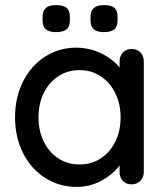

<svg xmlns="http://www.w3.org/2000/svg" viewBox="-20 -723 654 753"><path d="M544 -482V-48Q544 -28 530.5 -14Q517 0 496 0Q475 0 462 -13.5Q449 -27 449 -48V-74Q423 -39 378 -14.5Q333 10 281 10Q213 10 157.5 -25Q102 -60 70.5 -122.5Q39 -185 39 -263Q39 -341 70.5 -403.5Q102 -466 157 -501Q212 -536 278 -536Q331 -536 376.5 -514Q422 -492 449 -458V-482Q449 -503 462 -517Q475 -531 496 -531Q517 -531 530.5 -517.5Q544 -504 544 -482ZM453 -263Q453 -315 432.5 -357Q412 -399 375.5 -423.5Q339 -448 292 -448Q245 -448 208.5 -424Q172 -400 151.5 -358Q131 -316 131 -263Q131 -210 151.5 -168Q172 -126 208.5 -102Q245 -78 292 -78Q339 -78 375.5 -102Q412 -126 432.5 -168Q453 -210 453 -263ZM147 -643V-658Q147 -703 199 -703Q228 -703 241 -692.5Q254 -682 254 -658V-643Q254 -618 240.5 -607.5Q227 -597 199 -597Q173 -597 160 -608Q147 -619 147 -643ZM335 -643V-658Q335 -703 388 -703Q416 -703 428.5 -692.5Q441 -682 441 -658V-643Q441 -618 428 -607.5Q415 -597 387 -597Q361 -597 348 -608Q335 -619 335 -643Z"/></svg>

Font: Quicksand Medium
Style: Regular
Weight: 500
Designer: Andrew Paglinawan
Foundry: Andrew Paglinawan
Version: Version 3.000